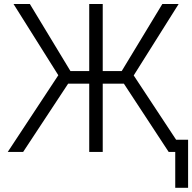

<svg xmlns="http://www.w3.org/2000/svg" viewBox="-20 -747 945 944"><path d="M266.7 -377.1 46.5 -727.3H126.8L326.3 -397.7H418.7V-727.3H485.1V-397.7H578.5L778.1 -727.3H858.3L637.4 -376.1L845.9 -60H904.8V176.5H841.6V0H809.3L589.1 -335.6H485.1V0H418.7V-335.6H315L93.8 0H18.1Z"/></svg>

Font: Inter P Light
Style: Regular
Weight: 300
Designer: Rasmus Andersson
Foundry: rsms
Version: Version 3.018;git-588b23468